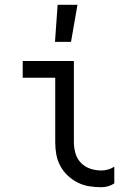

<svg xmlns="http://www.w3.org/2000/svg" viewBox="-20 -775 540 803"><path d="M404 8Q378 8 353 4Q328 0 305 -11.5Q282 -23 263 -41Q244 -59 232 -81.5Q220 -104 215.5 -129Q211 -154 211 -180V-450H75V-520H289V-180Q289 -157 295.5 -134Q302 -111 318.5 -94Q335 -77 357.5 -69.5Q380 -62 404 -62Q418 -62 432 -66Q446 -70 458 -78V-8Q446 0 432 4Q418 8 404 8ZM210 -600 221 -755H304L277 -600Z"/></svg>

Font: Iosevka MaddieWtf
Style: Regular
Weight: 400
Monospace: yes
Designer: Belleve Invis
Foundry: Belleve Invis
Version: Version 31.3.0; ttfautohint (v1.8.3)